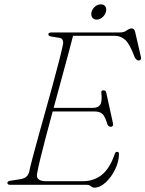

<svg xmlns="http://www.w3.org/2000/svg" viewBox="-20 -849 668 882"><path d="M378 0H27Q14 0 14 -9Q14 -17.5 29.5 -19L71 -25.5Q88 -28 98.2 -35Q108.5 -42 113.5 -57.5Q118.5 -81.5 130 -125.2Q141.5 -169 157 -225Q172.5 -281 189.5 -341.2Q206.5 -401.5 222.2 -459.2Q238 -517 250.2 -564.5Q262.5 -612 268.5 -641Q272 -654 268.2 -663.8Q264.5 -673.5 254 -675L217 -681Q202 -683.5 202 -691Q202 -700 217.5 -700H531.5Q550 -700 562.2 -709.2Q574.5 -718.5 585 -718.5Q596.5 -718.5 600.5 -703.5L627 -589Q629.5 -580 626.2 -575.5Q623 -571 617.5 -571Q607 -571 598.5 -586.5Q576 -647.5 555.2 -666Q534.5 -684.5 507.5 -684.5H315.5Q299.5 -621.5 275 -532.2Q250.5 -443 226.5 -353.5H407.5Q430.5 -353.5 440.2 -367.8Q450 -382 445.5 -423.5Q444 -434 455 -434Q466.5 -434 468 -424L499 -282.5Q501 -274.5 497.8 -270.8Q494.5 -267 490 -266.5Q478.5 -266 473.5 -277.5Q463 -314 450.5 -325.5Q438 -337 414.5 -337H222Q205.5 -276 190.8 -220.5Q176 -165 165.8 -122.5Q155.5 -80 151.5 -57.5Q140 -16.5 192 -16.5H359.5Q411.5 -16.5 448.2 -46.2Q485 -76 508 -144Q510.5 -151.5 518 -151.5Q526.5 -151.5 526.5 -142Q526.5 -107 509 -71Q491.5 -35 465.5 -11Q439.5 13 413.5 13Q404.5 13 397.5 6.5Q390.5 0 378 0ZM424 -759Q409.5 -759 403.2 -769.5Q397 -780 400.5 -794Q404.5 -808.5 416.5 -818.8Q428.5 -829 443.5 -829Q458 -829 464.2 -818.8Q470.5 -808.5 466.5 -794Q462.5 -780 450.5 -769.5Q438.5 -759 424 -759Z"/></svg>

Font: Fraunces 9pt S000 Thin
Style: Italic
Weight: 100
Italic angle: -16°
Version: Version 1.000; ttfautohint (v1.8.3)